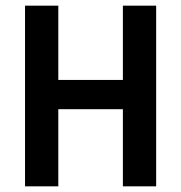

<svg xmlns="http://www.w3.org/2000/svg" viewBox="-20 -655 637 675"><path d="M412 -356V-635H529V0H412V-289L429 -271H168L185 -289V0H68V-635H185V-356L168 -374H429Z"/></svg>

Font: Gemunu Libre ExtraLight
Style: Bold
Weight: 700
Version: Version 1.100